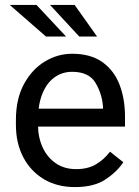

<svg xmlns="http://www.w3.org/2000/svg" viewBox="-20 -759 570 789"><path d="M288.1 9.8Q214.4 9.8 159.9 -22.9Q105.5 -55.7 75.4 -113.3Q45.4 -170.9 45.4 -245.6V-266.1Q45.4 -352.5 78.4 -413.3Q111.3 -474.1 164.1 -506.1Q216.8 -538.1 276.4 -538.1Q352.1 -538.1 400.1 -504.2Q448.2 -470.2 470.9 -411.9Q493.7 -353.5 493.7 -279.3V-238.8H99.1V-312.5H403.3V-319.3Q399.9 -372.1 372.8 -418Q345.7 -463.9 276.4 -463.9Q235.4 -463.9 203.6 -440.9Q171.9 -418 154.1 -373.8Q136.2 -329.6 136.2 -266.1V-245.6Q136.2 -195.3 154.8 -154.3Q173.3 -113.3 208.5 -88.6Q243.7 -64 293 -64Q340.8 -64 374 -83.5Q407.2 -103 432.1 -135.7L486.8 -92.3Q460.9 -53.2 413.6 -21.7Q366.2 9.8 288.1 9.8ZM251.5 -608.9 129.9 -738.8H20L168.9 -608.9ZM378.9 -608.9 286.6 -738.8H185.5L305.7 -608.9Z"/></svg>

Font: RobotoDEMO
Style: Regular
Weight: 400
Designer: Christian Robertson
Foundry: Google
Version: Version 2.136